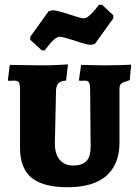

<svg xmlns="http://www.w3.org/2000/svg" viewBox="-20 -776 582 805"><path d="M64 -156V-396Q64 -422 59.5 -430Q55 -438 39 -438L15 -437L13 -440L21 -504Q34 -504 73 -503Q112 -502 158 -502Q189 -502 221 -503.5Q253 -505 265 -506L257 -438Q235 -437 226 -428Q217 -419 215 -400L210 -174Q210 -131 230 -106.5Q250 -82 287 -82Q324 -82 342 -100.5Q360 -119 360 -159L358 -396Q358 -421 353.5 -429.5Q349 -438 336 -438L313 -437L311 -440L320 -504Q331 -504 360.5 -503Q390 -502 418 -502Q456 -502 487.5 -503Q519 -504 530 -505L524 -440Q497 -432 489 -426Q481 -420 481 -404V-179Q481 -87 426 -39Q371 9 264 9Q160 9 112 -31Q64 -71 64 -156ZM107 -609V-622L184 -729L201 -733Q218 -733 272 -715Q320 -699 331 -699Q342 -699 356 -711.5Q370 -724 381 -738Q392 -752 395 -756H408L455 -712V-699L378 -592L361 -588Q344 -588 292 -606Q242 -622 231 -622Q220 -622 206 -609.5Q192 -597 181.5 -583Q171 -569 168 -565H155Z"/></svg>

Font: Alegreya SC ExtraBold
Style: Regular
Weight: 800
Designer: Juan Pablo del Peral
Foundry: Huerta Tipografica
Version: Version 2.007; ttfautohint (v1.6)